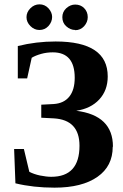

<svg xmlns="http://www.w3.org/2000/svg" viewBox="-20 -853 567 884"><path d="M500 -178 499 -177Q499 -88 429 -39Q358 11 231 11Q133 11 51 -9L45 -167H90L115 -62Q136 -51 164 -45Q194 -39 216 -39Q346 -39 346 -182Q346 -301 228 -308L170 -311V-371L227 -374Q274 -377 299 -408Q324 -439 324 -495Q324 -612 223 -612Q195 -612 170 -605Q142 -597 126 -587L105 -492H62V-641Q146 -662 236 -662Q476 -662 476 -501Q476 -437 437 -395Q398 -353 331 -343Q500 -322 500 -178ZM326 -714V-715Q304 -715 285 -732Q267 -748 267 -774Q267 -798 285 -815Q304 -832 326 -832Q351 -832 367 -816Q384 -799 384 -774Q384 -751 367 -732Q350 -714 326 -714ZM162 -715H161Q138 -715 120 -733Q102 -751 102 -774Q102 -797 120 -815Q138 -833 162 -833Q186 -833 203 -815Q220 -796 220 -775Q220 -752 203 -733Q186 -715 162 -715Z"/></svg>

Font: Libra Serif Modern
Style: Bold
Weight: 700
Designer: Stefan Peev, Context Ltd
Foundry: Ascender Corporation
Version: Version 1.000